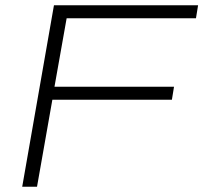

<svg xmlns="http://www.w3.org/2000/svg" viewBox="-20 -706 769 726"><path d="M64 0 184 -686H729L721 -637H232L186 -378H638L630 -329H178L120 0Z"/></svg>

Font: Archivo SemiExpanded Thin
Style: Italic
Weight: 250
Width: 6
Italic angle: -10°
Designer: Hector Gatti
Foundry: Omnibus-Type
Version: Version 2.001